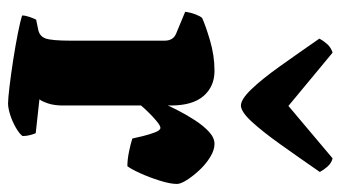

<svg xmlns="http://www.w3.org/2000/svg" viewBox="-200 -626 826 465"><g transform="rotate(90 212.5 -393.0)"><path d="M230 0Q219 0 189.5 -3.5Q160 -7 124.5 -12.5Q89 -18 59 -24Q29 -30 17 -34Q17 -42 20.5 -52Q24 -62 27 -68L51 -73Q67 -76 72.5 -90.5Q78 -105 78 -153V-379Q78 -400 61 -407L8 -429Q10 -443 14.5 -454.5Q19 -466 23 -470Q40 -478 77 -489Q114 -500 151 -500Q189 -500 212 -473.5Q235 -447 235 -394V-387Q239 -396 248.5 -414.5Q258 -433 271 -453Q284 -473 298.5 -486.5Q313 -500 328 -500Q343 -500 360 -489.5Q377 -479 391.5 -463.5Q406 -448 415.5 -433Q425 -418 425 -409Q425 -393 417 -367.5Q409 -342 399 -320Q389 -298 382 -289Q366 -289 346.5 -293Q327 -297 315 -301Q313 -311 309 -327Q305 -343 300 -356Q295 -369 289 -369Q284 -369 272.5 -359.5Q261 -350 250 -338.5Q239 -327 235 -322V-133Q235 -112 230 -97Q225 -82 220 -76L302 -67Q304 -63 306.5 -54Q309 -45 309 -35Q303 -27 288 -18.5Q273 -10 257 -5Q241 0 230 0ZM235 -564Q220 -564 195.5 -589.5Q171 -615 140 -658.5Q109 -702 73 -754Q77 -762 85.5 -772Q94 -782 107 -786L236 -679L363 -786Q375 -783 383.5 -773Q392 -763 396 -755Q360 -703 329 -659.5Q298 -616 274 -590Q250 -564 235 -564Z"/></g></svg>

Font: Texturina 72pt Black
Style: Regular
Weight: 900
Designer: Guillermo Torres Carreño
Foundry: Omnibus-Type
Version: Version 1.002; ttfautohint (v1.8.3)